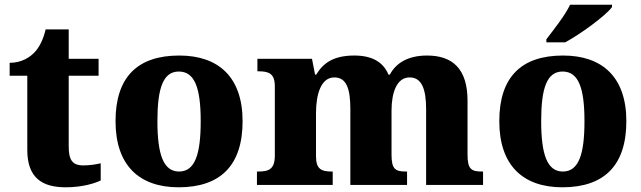

<svg xmlns="http://www.w3.org/2000/svg" viewBox="-20 -786 2726 816"><path d="M259 10C333 10 385 -8 408 -19V-92C387 -87 360 -83 334 -83C286 -83 272 -108 272 -165V-464H399V-536H272V-661H174C164 -618 147 -585 128 -565C108 -543 72 -519 21 -519V-464H96V-149C96 -32 157 10 259 10Z M739 10C917 10 1011 -83 1011 -271C1011 -458 909 -550 742 -550C564 -550 471 -458 471 -271C471 -83 572 10 739 10ZM741 -57C674 -57 649 -131 649 -271C649 -411 673 -482 740 -482C808 -482 833 -411 833 -271C833 -131 809 -57 741 -57Z M1072 0H1394V-57H1390C1346 -57 1323 -67 1323 -122V-305C1323 -385 1344 -457 1401 -457C1453 -457 1469 -408 1469 -322V0H1710V-57H1706C1661 -57 1644 -66 1644 -128V-316C1644 -392 1666 -457 1721 -457C1772 -457 1791 -408 1791 -322V0H2033V-57H2029C1984 -57 1967 -66 1967 -128V-358C1967 -493 1904 -550 1795 -550C1713 -550 1662 -517 1637 -469H1631C1608 -524 1559 -550 1486 -550C1396 -550 1353 -517 1324 -469H1319L1306 -536H1074V-483H1078C1122 -483 1148 -474 1148 -419V-125C1148 -66 1122 -57 1077 -57H1072Z M2302 -619V-606H2382C2449 -642 2556 -721 2581 -756V-766H2403C2382 -721 2331 -657 2302 -619ZM2370 10C2548 10 2642 -83 2642 -271C2642 -458 2540 -550 2373 -550C2195 -550 2102 -458 2102 -271C2102 -83 2203 10 2370 10ZM2372 -57C2305 -57 2280 -131 2280 -271C2280 -411 2304 -482 2371 -482C2439 -482 2464 -411 2464 -271C2464 -131 2440 -57 2372 -57Z"/></svg>

Font: Noto Serif Gurmukhi ExtraBold
Style: Regular
Weight: 800
Designer: Vaibhav Singh and the Monotype Design Team
Foundry: Monotype Imaging Inc.
Version: Version 2.004